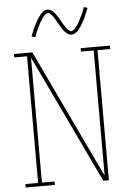

<svg xmlns="http://www.w3.org/2000/svg" viewBox="-62 -1007 725 1053"><g transform="rotate(-5 300.0 -480.5)"><path d="M36 0V-19H106V-716H36V-735H137L434 -109L473 -28V-716H403V-735H564V-716H494V0H463L127 -707V-19H197V0ZM360 -813Q351 -813 343.5 -817Q336 -821 330 -826.5Q324 -832 319 -838.5Q314 -845 309.5 -852Q305 -859 300.5 -866.5Q296 -874 292 -881L291 -882Q289 -886 286 -891Q283 -896 280.5 -900.5Q278 -905 275 -909.5Q272 -914 269.5 -918Q267 -922 264 -925.5Q261 -929 257 -933Q253 -937 249 -939.5Q245 -942 240 -942Q236 -942 231.5 -939.5Q227 -937 224 -934.5Q221 -932 218 -928.5Q215 -925 211.5 -920Q208 -915 206.5 -912.5Q205 -910 203 -907Q201 -904 199 -901Q197 -898 195 -894.5Q193 -891 191 -887Q189 -883 187 -878.5Q185 -874 182.5 -869.5Q180 -865 178 -860.5Q176 -856 173.5 -850.5Q171 -845 169 -839.5Q167 -834 164.5 -828Q162 -822 160 -816L140 -823Q145 -834 149 -844Q153 -854 157 -863.5Q161 -873 165 -881Q169 -889 173 -896Q177 -903 180.5 -909.5Q184 -916 188 -921.5Q192 -927 197.5 -934.5Q203 -942 209 -947.5Q215 -953 223 -957Q231 -961 240 -961Q249 -961 256.5 -957Q264 -953 270 -947.5Q276 -942 281 -935.5Q286 -929 291 -922Q296 -915 300 -907.5Q304 -900 309 -893V-892Q311 -888 314 -883Q317 -878 319.5 -873.5Q322 -869 325 -864.5Q328 -860 330.5 -856.5Q333 -853 336 -849Q339 -845 343 -841.5Q347 -838 351 -835Q355 -832 360 -832Q364 -832 368.5 -834.5Q373 -837 376 -840Q379 -843 382 -846.5Q385 -850 388.5 -854.5Q392 -859 393.5 -861.5Q395 -864 397 -867Q399 -870 401 -873Q403 -876 405 -880Q407 -884 409 -887.5Q411 -891 413 -895.5Q415 -900 417.5 -904.5Q420 -909 422 -914Q424 -919 426.5 -924Q429 -929 431 -934.5Q433 -940 435.5 -946Q438 -952 440 -958L460 -952Q455 -940 451 -930Q447 -920 443 -911Q439 -902 435 -893.5Q431 -885 427 -878Q423 -871 419.5 -864.5Q416 -858 412 -852.5Q408 -847 402.5 -839.5Q397 -832 391 -827Q385 -822 377 -817.5Q369 -813 360 -813Z"/></g></svg>

Font: Iosevka Curly Slab ThEx
Style: Regular
Weight: 100
Width: 7
Monospace: yes
Designer: Belleve Invis
Foundry: Belleve Invis
Version: Version 11.1.0; ttfautohint (v1.8.3)